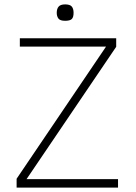

<svg xmlns="http://www.w3.org/2000/svg" viewBox="-20 -849 616 869"><path d="M55.2 0V-40L460 -638.2H69.8V-675.8H505.9V-637.2L100.1 -38.1H514.2V0ZM313 -791Q313 -770.5 304.7 -762.7Q296.4 -754.9 274.9 -754.9Q252 -754.9 244.4 -765.1Q236.8 -775.4 236.8 -791Q236.8 -809.1 245.4 -819.1Q253.9 -829.1 274.9 -829.1Q296.9 -829.1 304.9 -819.3Q313 -809.6 313 -791Z"/></svg>

Font: Clear Sans Thin
Style: Regular
Weight: 250
Foundry: Intel Corporation
Version: Version 1.00